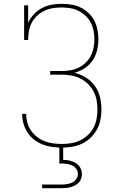

<svg xmlns="http://www.w3.org/2000/svg" viewBox="-20 -763 640 1003"><path d="M303 8Q278 8 252.5 4.5Q227 1 203.5 -8Q180 -17 159.5 -32.5Q139 -48 125 -69Q111 -90 103.5 -114.5Q96 -139 96 -165Q96 -165 96 -166Q96 -167 96 -168H117Q117 -167 117 -166.5Q117 -166 117 -165Q117 -142 123.5 -120Q130 -98 143 -79.5Q156 -61 174.5 -47Q193 -33 214 -25Q235 -17 257.5 -14Q280 -11 303 -11Q327 -11 351.5 -15Q376 -19 398 -29.5Q420 -40 438.5 -57Q457 -74 468.5 -96Q480 -118 484.5 -142Q489 -166 489 -191Q489 -216 484.5 -240.5Q480 -265 468 -287Q456 -309 437.5 -326.5Q419 -344 396.5 -354.5Q374 -365 349.5 -369Q325 -373 300 -373H242V-392H300Q323 -392 345.5 -395.5Q368 -399 388.5 -408.5Q409 -418 426 -434Q443 -450 453.5 -470Q464 -490 468.5 -512.5Q473 -535 473 -558Q473 -581 468.5 -603.5Q464 -626 453.5 -646Q443 -666 426 -681.5Q409 -697 388.5 -707Q368 -717 345.5 -720.5Q323 -724 300 -724Q300 -724 300 -724Q300 -724 300 -724Q277 -724 254 -720Q231 -716 210.5 -706Q190 -696 173 -680Q156 -664 145.5 -643.5Q135 -623 131 -600Q127 -577 127 -554H106V-735H127V-644Q138 -668 156.5 -688Q175 -708 198.5 -720.5Q222 -733 248.5 -738Q275 -743 302 -743Q302 -743 302 -743Q302 -743 302 -743Q328 -743 353 -739Q378 -735 400.5 -724Q423 -713 442 -695.5Q461 -678 472.5 -655.5Q484 -633 489 -608Q494 -583 494 -558Q494 -529 487 -500Q480 -471 463.5 -447Q447 -423 422.5 -407Q398 -391 370 -383Q401 -375 429 -357.5Q457 -340 476 -313.5Q495 -287 502.5 -255Q510 -223 510 -191Q510 -163 504.5 -136.5Q499 -110 486 -86Q473 -62 453 -43Q433 -24 408.5 -12.5Q384 -1 357 3.5Q330 8 303 8ZM200 220V201H300Q314 201 328.5 199Q343 197 356.5 191Q370 185 378.5 172.5Q387 160 387 146Q387 132 378.5 119.5Q370 107 356.5 101Q343 95 328.5 93Q314 91 300 91H290V0H310V72Q327 72 344 76Q361 80 376 89Q391 98 399.5 113.5Q408 129 408 146Q408 158 404 170Q400 182 391.5 191Q383 200 372 205.5Q361 211 349 214.5Q337 218 324.5 219Q312 220 300 220Z"/></svg>

Font: Iosevka Slab Thin Extended
Style: Regular
Weight: 100
Width: 7
Monospace: yes
Designer: Belleve Invis
Foundry: Belleve Invis
Version: Version 11.1.1; ttfautohint (v1.8.3)